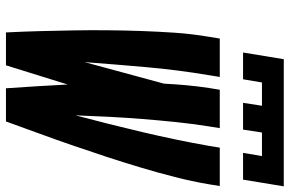

<svg xmlns="http://www.w3.org/2000/svg" viewBox="-188 -808 995 660"><g transform="rotate(90 310.0 -477.5)"><path d="M160 -815 183 -955H620L597 -815H505L516 -880H435L425 -815H333L343 -880H263L252 -815ZM91 0Q88 -58 86.5 -115.5Q85 -173 84 -231Q83 -289 83.5 -347Q84 -405 86 -463.5Q88 -522 92 -580.5Q96 -639 106 -698L112 -735H244L238 -698Q220 -591 210.5 -484Q201 -377 193 -270L267 -543Q269 -581 272.5 -620Q276 -659 282 -698L288 -735H420L414 -698Q405 -641 399 -583Q393 -525 388.5 -468Q384 -411 381 -353.5Q378 -296 376 -239Q391 -296 405.5 -353.5Q420 -411 433.5 -468.5Q447 -526 459 -583.5Q471 -641 481 -698L487 -735H619L613 -698Q603 -639 588 -580.5Q573 -522 555.5 -463.5Q538 -405 519 -347Q500 -289 480 -231Q460 -173 439 -115.5Q418 -58 397 0H283Q279 -53 276 -106Q273 -159 270 -212L204 0Z"/></g></svg>

Font: Iosevka SS04 Heavy Extended
Style: Italic
Weight: 900
Width: 7
Italic angle: -9°
Monospace: yes
Designer: Belleve Invis
Foundry: Belleve Invis
Version: Version 19.0.0; ttfautohint (v1.8.4)